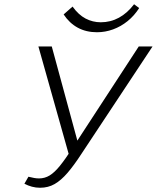

<svg xmlns="http://www.w3.org/2000/svg" viewBox="-20 -877 739 905"><path d="M169 8Q149 8 130.5 3Q112 -2 95 -11L114 -44Q130 -40 141.5 -38Q153 -36 164 -36Q191 -36 214 -50Q237 -64 262.5 -95.5Q288 -127 321 -178L634 -658H699L364 -152Q329 -98 298.5 -62.5Q268 -27 237.5 -9.5Q207 8 169 8ZM308 -136 161 -658H224L355 -176ZM437 -725Q386 -725 346.5 -746.5Q307 -768 280 -809L322 -846Q350 -807 383.5 -789.5Q417 -772 455 -772Q501 -772 540.5 -793.5Q580 -815 612 -857L636 -839Q613 -803 581.5 -777.5Q550 -752 513 -738.5Q476 -725 437 -725Z"/></svg>

Font: Ysabeau Office Light
Style: Italic
Weight: 300
Italic angle: -12°
Designer: Christian Thalmann (Catharsis Fonts)
Version: Version 2.001;gftools[0.9.30]; featfreeze: tnum,lnum,ss02